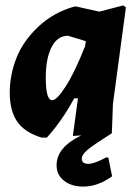

<svg xmlns="http://www.w3.org/2000/svg" viewBox="-20 -498 511 709"><path d="M393 -6Q325 37 303.5 55Q282 73 282 88Q282 107 306 107Q328 107 373 83L380 84L394 153Q341 191 288 191Q244 191 216.5 169.5Q189 148 189 112Q189 46 280 2L249 4L268 -135H254Q208 -50 153 10H133Q69 -10 42.5 -50.5Q16 -91 16 -155Q16 -221 40.5 -283.5Q65 -346 121 -399Q177 -452 255 -474H261L347 -455L435 -478L445 -471L397 -114ZM149 -211Q149 -128 173 -128Q190 -128 223 -179.5Q256 -231 294 -327L297 -346L231 -366Q192 -366 170.5 -324Q149 -282 149 -211Z"/></svg>

Font: Alegreya Sans ExtraBold
Style: Italic
Weight: 800
Italic angle: -7°
Designer: Juan Pablo del Peral
Foundry: Huerta Tipografica
Version: Version 2.007